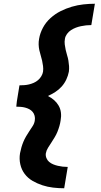

<svg xmlns="http://www.w3.org/2000/svg" viewBox="-20 -853 540 1026"><path d="M323 153Q293 153 263.5 149.5Q234 146 206.5 137Q179 128 154 113.5Q129 99 112 76.5Q95 54 88.5 25Q82 -4 87 -34Q90 -50 94.5 -65.5Q99 -81 105 -95.5Q111 -110 119.5 -124.5Q128 -139 137 -152.5Q146 -166 155 -180Q164 -194 166 -210Q168 -222 165 -234Q162 -246 154.5 -255Q147 -264 136.5 -269.5Q126 -275 114.5 -278Q103 -281 91 -282Q79 -283 67 -283L70 -311L84 -397Q97 -397 110 -398Q123 -399 135.5 -402Q148 -405 160.5 -410.5Q173 -416 183.5 -425Q194 -434 201 -446Q208 -458 210 -470Q212 -485 210 -500Q208 -515 205 -529Q202 -543 197.5 -557Q193 -571 190 -585.5Q187 -600 186.5 -615Q186 -630 189 -646Q194 -676 209.5 -705Q225 -734 250 -756.5Q275 -779 304 -793.5Q333 -808 363.5 -817Q394 -826 425.5 -829.5Q457 -833 487 -833L468 -719Q454 -719 440 -717.5Q426 -716 412 -713Q398 -710 385 -705Q372 -700 359.5 -692Q347 -684 338 -671.5Q329 -659 327 -646Q324 -630 326 -615.5Q328 -601 331 -586.5Q334 -572 338.5 -558Q343 -544 345.5 -529.5Q348 -515 349 -500Q350 -485 348 -470Q344 -449 334.5 -428.5Q325 -408 310 -391Q295 -374 275.5 -361.5Q256 -349 236 -340Q254 -331 268.5 -318.5Q283 -306 293 -289Q303 -272 305.5 -251.5Q308 -231 304 -210Q302 -195 297.5 -179.5Q293 -164 287 -149Q281 -134 272.5 -120Q264 -106 255 -92Q246 -78 237 -64Q228 -50 225 -34Q223 -21 228 -8.5Q233 4 242.5 12Q252 20 264 25Q276 30 289 33Q302 36 315 37.5Q328 39 342 39Z"/></svg>

Font: Iosevka Term Curly Heavy
Style: Italic
Weight: 900
Italic angle: -9°
Designer: Belleve Invis
Foundry: Belleve Invis
Version: Version 32.3.0